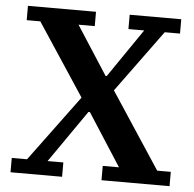

<svg xmlns="http://www.w3.org/2000/svg" viewBox="-51 -749 811 801"><g transform="rotate(5 355.0 -349.0)"><path d="M22 -60H86L290 -336L91 -638H34V-698H319V-638H251L382 -435H387L526 -638H460V-698H676V-638H612L422 -378L631 -60H688V0H403V-60H471L330 -279H324L172 -60H238V0H22Z"/></g></svg>

Font: IBM Plex Serif SemiBold
Style: Regular
Weight: 600
Designer: Mike Abbink, Paul van der Laan, Pieter van Rosmalen
Foundry: Bold Monday
Version: Version 2.5